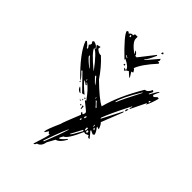

<svg xmlns="http://www.w3.org/2000/svg" viewBox="-257 -975 1083 1083"><g transform="rotate(45 284.5 -434.0)"><path d="M226.6 6.8 225.6 2.9Q253.9 -83 253.9 -94.7Q253.9 -95.7 252 -95.7L248 -94.7Q243.2 -95.7 240.2 -104.5L236.3 -103.5L224.6 -85L220.7 -84V-89.8Q220.7 -104.5 254.9 -180.7Q256.8 -193.4 299.8 -298.8L290 -308.6L295.9 -314.5Q298.8 -308.6 302.7 -308.6H305.7Q310.5 -320.3 310.5 -322.3Q309.6 -325.2 309.1 -328.6Q308.6 -332 259.8 -370.1L257.8 -374L265.6 -375Q226.6 -430.7 196.3 -451.2L192.4 -450.2L203.1 -441.4V-437.5L199.2 -436.5Q180.7 -451.2 175.8 -451.2Q182.6 -435.5 234.4 -392.6L218.8 -388.7L129.9 -480.5L126 -479.5V-475.6Q158.2 -445.3 161.1 -431.6Q47.9 -541 23.4 -612.3L29.3 -617.2Q54.7 -596.7 56.6 -587.9L63.5 -588.9Q62.5 -595.7 50.8 -610.4Q57.6 -612.3 59.6 -625Q54.7 -630.9 52.7 -638.7L59.6 -644.5Q88.9 -637.7 92.8 -620.1L96.7 -621.1L95.7 -625Q85.9 -635.7 84 -641.6L107.4 -647.5V-643.6L105.5 -633.8L106.4 -630.9Q124 -615.2 136.7 -615.2H142.6Q192.4 -569.3 230.5 -511.7Q311.5 -432.6 348.6 -415Q377 -523.4 454.1 -652.3Q477.5 -656.2 487.3 -683.6H489.3Q495.1 -682.6 497.1 -676.8Q486.3 -656.2 486.3 -652.3V-651.4L490.2 -652.3Q516.6 -701.2 522.5 -703.1L523.4 -700.2L507.8 -664.1H509.8Q515.6 -663.1 517.6 -658.2L534.2 -673.8L538.1 -674.8L545.9 -672.9Q535.2 -629.9 518.6 -598.6L516.6 -609.4L470.7 -514.6L467.8 -522.5Q473.6 -533.2 473.6 -535.2H469.7Q411.1 -420.9 391.6 -368.2L393.6 -360.4L457 -483.4L459 -476.6L408.2 -348.6Q418.9 -339.8 428.7 -312.5H424.8L411.1 -316.4L414.1 -309.6Q429.7 -292 433.6 -273.4Q427.7 -267.6 423.8 -267.6L400.4 -278.3L402.3 -270.5Q413.1 -259.8 430.7 -236.3L423.8 -235.4Q416 -236.3 412.1 -248L393.6 -240.2L380.9 -242.2Q339.8 -148.4 316.4 -142.6Q305.7 -124 304.7 -120.1Q308.6 -119.1 309.6 -117.2Q328.1 -129.9 341.8 -148.4L345.7 -149.4L346.7 -146.5Q324.2 -104.5 297.9 -97.7L272.5 -51.8Q266.6 -14.6 238.3 -7.8Q238.3 0 226.6 6.8ZM175.8 -523.4 174.8 -526.4Q110.4 -612.3 85.9 -618.2Q90.8 -593.8 175.8 -523.4ZM149.4 -516.6 148.4 -520.5Q102.5 -564.5 100.6 -570.3L96.7 -569.3L98.6 -561.5Q117.2 -540 149.4 -516.6ZM384.8 -487.3 388.7 -488.3Q402.3 -524.4 459 -632.8L455.1 -631.8Q391.6 -527.3 384.8 -487.3ZM518.6 -618.2Q524.4 -619.1 524.4 -625L523.4 -631.8Q517.6 -628.9 516.6 -624ZM239.3 -473.6Q238.3 -477.5 206.1 -514.6L201.2 -513.7L204.1 -505.9Q234.4 -473.6 239.3 -473.6ZM186.5 -457 185.5 -464.8 181.6 -463.9 182.6 -457ZM460 -488.3 459 -498Q459 -503.9 467.8 -510.7V-506.8Q466.8 -490.2 460 -488.3ZM162.1 -423.8 161.1 -431.6 165 -432.6 166 -424.8ZM208 -381.8Q187.5 -386.7 182.6 -408.2Q186.5 -408.2 211.9 -382.8ZM294.9 -421.9 293 -429.7 290 -428.7 291 -421.9ZM328.1 -385.7 335 -387.7Q309.6 -411.1 308.6 -417L300.8 -416Q326.2 -391.6 328.1 -385.7ZM252.9 -377H250Q246.1 -377 245.1 -381.8L252 -384.8ZM245.1 -362.3 243.2 -370.1 247.1 -371.1 249 -363.3ZM235.4 -352.5 234.4 -356.4 242.2 -358.4 243.2 -354.5ZM263.7 -335H259.8Q254.9 -335 253.9 -340.8L260.7 -341.8ZM278.3 -321.3H274.4L268.6 -343.8H271.5Q277.3 -343.8 278.3 -337.9L277.3 -332ZM324.2 -296.9Q330.1 -298.8 332 -315.4Q322.3 -310.5 322.3 -307.6ZM395.5 -300.8 399.4 -301.8 396.5 -313.5 392.6 -312.5ZM313.5 -274.4Q319.3 -275.4 320.3 -280.3L318.4 -287.1Q312.5 -285.2 312.5 -281.2ZM414.1 -289.1Q412.1 -299.8 406.2 -299.8H403.3Q405.3 -289.1 411.1 -289.1ZM381.8 -253.9V-273.4L374 -272.5V-255.9ZM395.5 -249 397.5 -257.8Q396.5 -263.7 391.6 -263.7H387.7L386.7 -252ZM331.1 -177.7 335 -178.7Q340.8 -180.7 373 -240.2L372.1 -247.1H368.2ZM253.9 -43.9 257.8 -44.9Q293.9 -134.8 311.5 -193.4Q303.7 -191.4 252.9 -47.9ZM382.8 -875 386.7 -867.2 378.9 -863.3H375V-867.2Q376 -875 382.8 -875ZM363.3 -839.8H367.2V-835.9Q345.7 -786.1 332 -773.4V-769.5Q335.9 -769.5 394.5 -839.8Q398.4 -832 398.4 -828.1Q394.5 -820.3 394.5 -816.4L402.3 -820.3L406.2 -812.5Q340.8 -741.2 324.2 -695.3Q332 -693.4 339.8 -675.8Q332 -671.9 328.1 -671.9L347.7 -640.6H343.8Q341.8 -640.6 316.4 -664.1L304.7 -656.2H300.8Q300.8 -676.8 253.9 -699.2V-691.4Q148.4 -793 148.4 -816.4L156.2 -820.3Q158.2 -820.3 168 -812.5Q168 -818.4 179.7 -824.2H191.4Q191.4 -835.9 199.2 -835.9H214.8V-820.3Q214.8 -794.9 269.5 -753.9V-757.8L261.7 -769.5V-773.4Q281.2 -762.7 281.2 -750H293ZM179.7 -816.4V-804.7H187.5V-808.6Q187.5 -816.4 179.7 -816.4ZM242.2 -718.8V-714.8L257.8 -707V-710.9ZM269.5 -675.8H277.3V-668H269.5ZM285.2 -660.2H289.1Q296.9 -656.2 300.8 -656.2V-648.4H296.9Q291 -648.4 285.2 -660.2Z"/></g></svg>

Font: Blackcraft
Style: Regular
Weight: 400
Designer: GGBotNet
Foundry: GGBotNet
Version: 1.00